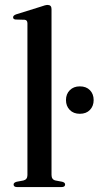

<svg xmlns="http://www.w3.org/2000/svg" viewBox="-20 -757 399 777"><path d="M188.5 -720.5V-49Q188.5 -30 205 -26.5L231.5 -21.5Q243.5 -18.5 243.5 -10.5Q243.5 0 229 0H49Q35 0 35 -10.5Q35 -18 47.5 -21.5L74.5 -26.5Q91 -30.5 91 -48.5V-662.5Q91 -676 79.5 -677L43 -678Q33 -679 33 -687Q33 -694.5 45.5 -699L145 -730Q164 -737 172.5 -737Q188.5 -737 188.5 -720.5ZM303 -296.5Q277.5 -296.5 262.2 -312.2Q247 -328 247 -352Q247 -376.5 262.5 -392Q278 -407.5 303 -407.5Q329 -407.5 344 -392Q359 -376.5 359 -352Q359 -328 344 -312.2Q329 -296.5 303 -296.5Z"/></svg>

Font: Fraunces 72pt S000
Style: Regular
Weight: 400
Version: Version 1.000; ttfautohint (v1.8.3)